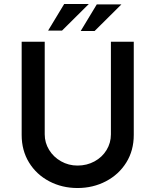

<svg xmlns="http://www.w3.org/2000/svg" viewBox="-20 -938 781 966"><path d="M370 -105Q417 -105 455.5 -126Q494 -147 516 -183Q538 -219 538 -262V-728H653V-259Q653 -181 615.5 -120.5Q578 -60 513 -26Q448 8 370 8Q292 8 227.5 -26Q163 -60 126 -120.5Q89 -181 89 -259V-728H205V-262Q205 -220 227 -184Q249 -148 287 -126.5Q325 -105 370 -105ZM292 -784H222L303 -918H427ZM456 -782H386L467 -916H591Z"/></svg>

Font: Josefin Sans SemiBold
Style: Regular
Weight: 600
Designer: Santiago Orozco
Foundry: Typemade
Version: Version 2.000